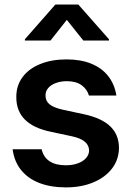

<svg xmlns="http://www.w3.org/2000/svg" viewBox="-20 -814 578 845"><path d="M35.5 -157H163.4Q171.2 -122.2 198.2 -104.4Q225.1 -86.6 269.2 -86.6Q299.4 -86.6 322.4 -95Q345.5 -103.3 358.7 -118.3Q371.8 -133.2 372.2 -152Q371.4 -175.1 353.3 -190.3Q335.2 -205.6 298.3 -213.8L205.3 -233.7Q50.8 -264.9 51.8 -387.1Q51.5 -436.8 79 -474.3Q106.5 -511.7 156.8 -532.1Q207 -552.6 272.7 -552.6Q335.9 -552.6 382.5 -533.4Q429 -514.2 456.7 -478.5Q484.4 -442.8 492.2 -393.5H371.4Q363.6 -421.2 339.3 -438.9Q315 -456.7 274.1 -456.7Q247.5 -456.7 225.9 -448.7Q204.2 -440.7 192.1 -426.5Q180 -412.3 180.4 -394.2Q179.7 -370.4 197.6 -355.3Q215.6 -340.2 257.1 -331L350.1 -311.1Q427.2 -294.4 465.2 -258Q503.2 -221.6 503.6 -163.4Q503.2 -112.2 473.4 -72.8Q443.5 -33.4 390.8 -11.4Q338.1 10.7 270.6 10.7Q203.5 10.7 153.2 -8.7Q103 -28.1 72.8 -65.7Q42.6 -103.3 35.5 -157ZM459.5 -635.7H346.6L274.1 -726.6L202.4 -635.7H89.5V-641.3L223.7 -794H324.6L459.5 -641.3Z"/></svg>

Font: Riot Sans
Style: Bold
Weight: 600
Designer: Rasmus Andersson
Foundry: rsms
Version: Version 4.001